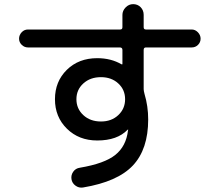

<svg xmlns="http://www.w3.org/2000/svg" viewBox="-20 -835 1040 909"><path d="M458 -469.7Q407.2 -469.7 374.5 -439.9Q341.8 -410.2 341.8 -365.2Q341.8 -320.3 374.5 -290Q407.2 -259.8 458 -259.8Q507.8 -259.8 540 -290Q572.3 -320.3 572.3 -365.2Q572.3 -410.2 540 -439.9Q507.8 -469.7 458 -469.7ZM112.3 -610.4Q95.7 -610.4 83 -622.6Q70.3 -634.8 70.3 -651.9Q70.3 -668.9 82.5 -682.1Q94.7 -695.3 112.3 -695.3H548.8Q559.6 -695.3 559.6 -706.1V-764.6Q559.6 -784.2 574.7 -799.8Q589.8 -815.4 610.4 -815.4Q631.8 -815.4 646 -800.8Q660.2 -786.1 660.2 -764.6V-706.1Q660.2 -695.3 670.9 -695.3H887.7Q904.3 -695.3 917 -682.1Q929.7 -668.9 929.7 -651.9Q929.7 -634.8 917.5 -622.6Q905.3 -610.4 887.7 -610.4H670.9Q660.2 -610.4 660.2 -598.6V-413.1Q660.2 -405.3 664.1 -390.6Q681.6 -332 681.6 -269.5Q681.6 -128.9 609.4 -51.8Q537.1 25.4 373 52.7Q353.5 55.7 337.4 43.9Q321.3 32.2 318.4 13.2Q315.4 -5.9 326.7 -22Q337.9 -38.1 358.4 -41Q474.6 -60.5 525.9 -101.6Q577.1 -142.6 585.9 -216.8Q585.9 -216.8 585.9 -217.8L586.9 -219.7Q586.9 -221.7 585.9 -221.7L584 -220.7Q535.2 -169.9 440.4 -169.9Q353.5 -169.9 296.9 -225.6Q240.2 -281.2 240.2 -365.2Q240.2 -449.2 296.4 -504.4Q352.5 -559.6 440.4 -559.6Q505.9 -559.6 555.7 -530.3H558.6Q559.6 -530.3 559.6 -531.2V-598.6Q559.6 -609.4 548.8 -610.4Z"/></svg>

Font: Rounded-X Mgen+ 1mn medium
Style: Regular
Weight: 500
Designer: [Source Han Sans]
Ryoko NISHIZUKA  (kana & ideographs); Paul D. Hunt (Latin, Greek & Cyrillic); Wenlong ZHANG  (bopomofo
Version: Version 1.059.20150602